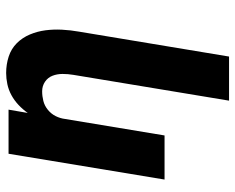

<svg xmlns="http://www.w3.org/2000/svg" viewBox="-92 -476 783 640"><g transform="rotate(-90 300.0 -156.5)"><path d="M284 215 370 -304Q373 -322 373 -340Q373 -358 367 -373.5Q361 -389 347 -398.5Q333 -408 315 -408Q299 -408 283 -404Q267 -400 253.5 -389Q240 -378 232.5 -363Q225 -348 223 -332L168 0H21L107 -520H254L243 -456Q255 -473 270 -487Q285 -501 302.5 -510.5Q320 -520 339 -524Q358 -528 376 -528Q405 -528 431 -519.5Q457 -511 475.5 -492.5Q494 -474 504.5 -449Q515 -424 518.5 -397Q522 -370 520.5 -341.5Q519 -313 514 -285L431 215Z"/></g></svg>

Font: Iosevka Aile Heavy
Style: Italic
Weight: 900
Italic angle: -9°
Designer: Belleve Invis
Foundry: Belleve Invis
Version: Version 31.1.0; ttfautohint (v1.8.4)